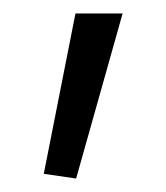

<svg xmlns="http://www.w3.org/2000/svg" viewBox="-20 -780 247 285"><path d="M93 -515 45 -522 92 -760H162Z"/></svg>

Font: Murecho Light
Style: Regular
Weight: 300
Designer: Neil Summerour
Foundry: Positype
Version: Version 1.010; ttfautohint (v1.8.3)